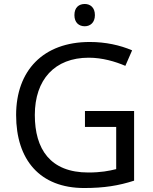

<svg xmlns="http://www.w3.org/2000/svg" viewBox="-20 -935 768 965"><path d="M406 -915C377 -915 354 -898 354 -859C354 -821 377 -803 406 -803C433 -803 457 -821 457 -859C457 -898 433 -915 406 -915ZM407 -377V-297H564V-85C528 -76 487 -68 424 -68C232 -68 155 -186 155 -357C155 -535 255 -645 426 -645C494 -645 559 -626 610 -604L644 -682C583 -708 511 -724 431 -724C197 -724 61 -580 61 -357C61 -131 181 10 403 10C503 10 577 -2 654 -27V-377Z"/></svg>

Font: Noto Sans Caucasian Albanian
Style: Regular
Weight: 400
Designer: Monotype Design Team
Foundry: Monotype Imaging Inc.
Version: Version 2.005